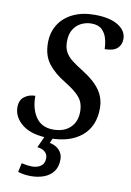

<svg xmlns="http://www.w3.org/2000/svg" viewBox="-103 -786 742 1089"><g transform="rotate(10 268.0 -242.0)"><path d="M223 10Q118 10 64.5 -32Q11 -74 11 -132Q11 -173 37.5 -193Q64 -213 100 -213Q99 -140 132 -91Q165 -42 233 -42Q295 -42 330.5 -76.5Q366 -111 366 -168Q366 -196 357.5 -219.5Q349 -243 324 -266.5Q299 -290 252 -319Q190 -356 154 -402.5Q118 -449 118 -522Q118 -581 146 -626.5Q174 -672 227 -698Q280 -724 352 -724Q440 -724 488 -694Q536 -664 536 -617Q536 -583 513.5 -562.5Q491 -542 441 -542Q441 -570 433 -600.5Q425 -631 404 -651.5Q383 -672 343 -672Q312 -672 284.5 -658.5Q257 -645 240 -617.5Q223 -590 223 -547Q223 -512 236 -488Q249 -464 274.5 -444Q300 -424 339 -400Q407 -358 440 -312Q473 -266 473 -206Q473 -103 406 -46.5Q339 10 223 10ZM154 240Q114 240 79 229L90 177Q124 185 152 185Q181 185 201.5 170.5Q222 156 222 124Q222 102 205 88Q188 74 162 72L199 -9H247L227 36Q261 42 282 64Q303 86 303 118Q303 161 282.5 188Q262 215 228 227.5Q194 240 154 240Z"/></g></svg>

Font: Noto Serif SemiCondensed Medium
Style: Italic
Weight: 500
Width: 4
Italic angle: -12°
Designer: Monotype Design Team
Foundry: Monotype Imaging Inc.
Version: Version 2.013